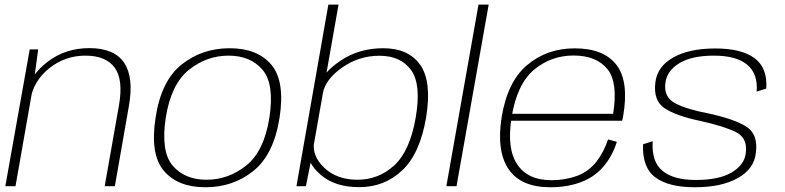

<svg xmlns="http://www.w3.org/2000/svg" viewBox="-20 -805 3392 830"><path d="M3 0H47L126 -449.5L145 -591.5H108.5ZM432.5 0H476.5L537.5 -348.5Q559 -471.5 516.2 -534.2Q473.5 -597 366.5 -597Q262 -597 184.8 -537.2Q107.5 -477.5 94 -402L111 -373Q125 -456 193.2 -510.2Q261.5 -564.5 349 -564.5Q438 -564.5 476 -512.2Q514 -460 494 -348Z M868.5 4.5Q987.5 4.5 1075.5 -66.2Q1163.5 -137 1188.5 -296Q1213 -454.5 1152.8 -525.5Q1092.5 -596.5 973 -596.5Q853.5 -596.5 765 -526Q676.5 -455.5 652.5 -296Q628 -138 688.2 -66.8Q748.5 4.5 868.5 4.5ZM873 -28Q778.5 -28 726.5 -89Q674.5 -150 696.5 -296Q719.5 -441 796.2 -502.8Q873 -564.5 968 -564.5Q1062.5 -564.5 1114.8 -503.5Q1167 -442.5 1144.5 -296Q1121.5 -151 1044.5 -89.5Q967.5 -28 873 -28Z M1261.5 0H1302.5L1324.5 -111L1443.5 -785H1399.5ZM1533 4Q1642 4 1718.8 -68.5Q1795.5 -141 1822 -297Q1847.5 -452 1796.8 -524.2Q1746 -596.5 1636.5 -596.5Q1532 -596.5 1452.8 -543Q1373.5 -489.5 1365 -440.5L1375.5 -401Q1386 -461.5 1458.8 -512.8Q1531.5 -564 1620 -564Q1712 -564 1757 -502.2Q1802 -440.5 1777 -296.5Q1752 -152 1684.2 -90Q1616.5 -28 1525.5 -28Q1436 -28 1381.8 -79.8Q1327.5 -131.5 1338 -192L1314 -152Q1305 -103 1366.2 -49.5Q1427.5 4 1533 4Z M1909.5 0H1953.5L2092.5 -785H2048.5Z M2359 4.5 2364.5 -26Q2261 -26 2216 -94.5Q2170 -162.5 2191.5 -297.5Q2214.5 -441 2288.5 -503.5Q2362.5 -565 2459.5 -565Q2559 -565 2607 -505Q2652 -446.5 2630.5 -313H2187L2181.5 -283H2669.5Q2672 -292 2673.5 -300.5Q2700 -453 2645 -524.5Q2589.5 -596 2465 -596Q2344.5 -596 2259 -524Q2173.5 -452 2148.5 -298Q2125.5 -151.5 2179 -73Q2232.5 4.5 2359 4.5ZM2364.5 -26 2359 4.5Q2432 4.5 2491 -17.5Q2549.5 -39 2589.5 -86Q2628.5 -132.5 2646.5 -192L2608.5 -202.5Q2592 -151 2559.5 -107.5Q2526 -64.5 2475.5 -45Q2423.5 -26 2364.5 -26Z M2983.5 4.5Q3099.5 4.5 3170 -35.5Q3240.5 -75.5 3247.5 -144.5Q3258 -224 3207.5 -256.8Q3157 -289.5 3045.5 -314Q2947.5 -332.5 2898 -359Q2848.5 -385.5 2856.5 -446.5Q2863 -499.5 2917 -532Q2971 -564.5 3066.5 -564.5Q3163.5 -564.5 3210.2 -525.2Q3257 -486 3251 -409L3292.5 -422Q3298.5 -511 3242.2 -553.2Q3186 -595.5 3072 -595.5Q2959.5 -595.5 2890.2 -556.5Q2821 -517.5 2813 -448Q2803.5 -369.5 2853.5 -336.8Q2903.5 -304 3006 -282.5Q3110 -259.5 3161.2 -234Q3212.5 -208.5 3204 -143.5Q3198.5 -93 3143.8 -60Q3089 -27 2988 -27Q2891.5 -27 2843.8 -66.5Q2796 -106 2801.5 -194.5L2760 -181.5Q2755.5 -81 2813 -38.2Q2870.5 4.5 2983.5 4.5Z"/></svg>

Font: Anybody SemiExpanded ExtraLight
Style: Italic
Weight: 250
Width: 6
Italic angle: -10°
Version: Version 1.113;gftools[0.9.25]